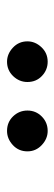

<svg xmlns="http://www.w3.org/2000/svg" viewBox="182 -834 160 565"><g transform="rotate(-90 262.5 -551.0)"><path d="M100.1 -550.8Q100.1 -576.7 118.7 -593.8Q137.2 -610.8 160.2 -610.8Q186 -610.8 203.1 -593Q220.2 -575.2 220.2 -550.8Q220.2 -525.9 202.6 -508.5Q185.1 -491.2 160.2 -491.2Q137.2 -491.2 118.7 -508.5Q100.1 -525.9 100.1 -550.8ZM304.2 -550.8Q304.2 -574.7 321.5 -592.8Q338.9 -610.8 363.8 -610.8Q386.7 -610.8 405.3 -593.5Q423.8 -576.2 423.8 -550.8Q423.8 -527.8 406.5 -509.5Q389.2 -491.2 363.8 -491.2Q339.8 -491.2 322 -508.1Q304.2 -524.9 304.2 -550.8Z"/></g></svg>

Font: CMU Typewriter Text
Style: Bold
Weight: 700
Version: Version 0.7.0